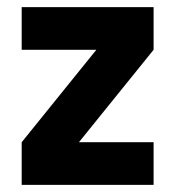

<svg xmlns="http://www.w3.org/2000/svg" viewBox="-20 -520 494 540"><path d="M251 -380 41 -120V0H412V-120H202L412 -380V-500H41V-380Z"/></svg>

Font: RazerF5
Style: Bold
Weight: 700
Foundry: Razer Inc.
Version: Version 2